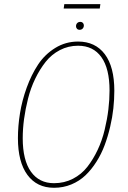

<svg xmlns="http://www.w3.org/2000/svg" viewBox="-20 -890 611 920"><path d="M458 -849.1H285.2L288.1 -870.1H460.9ZM360.8 -747.1Q353.5 -747.1 348.9 -752.2Q344.2 -757.3 344.2 -764.2Q344.2 -773.4 349.9 -779.3Q355.5 -785.2 365.2 -785.2Q372.6 -785.2 377.2 -780.3Q381.8 -775.4 381.8 -768.1Q381.8 -759.3 376.2 -753.2Q370.6 -747.1 360.8 -747.1ZM354 -690.9Q436.5 -690.9 482.2 -630.4Q527.8 -569.8 527.8 -455.1Q527.8 -414.1 523.2 -371.1Q518.6 -328.1 507.8 -282.2Q497.1 -236.3 481.4 -194.3Q465.8 -152.3 442.1 -115Q418.5 -77.6 389.6 -50Q360.8 -22.5 322 -6.3Q283.2 9.8 238.8 9.8Q156.7 9.8 111.3 -52Q65.9 -113.8 65.9 -228Q65.9 -285.6 75.7 -346.7Q85.4 -407.7 107.9 -470Q130.4 -532.2 162.6 -580.8Q194.8 -629.4 244.6 -660.2Q294.4 -690.9 354 -690.9ZM354 -670.9Q307.1 -670.9 266.8 -649.9Q226.6 -628.9 198.5 -593.3Q170.4 -557.6 148.7 -512.7Q127 -467.8 114.3 -417.2Q101.6 -366.7 95.2 -319.3Q88.9 -272 88.9 -228Q88.9 -122.6 128.2 -67.4Q167.5 -12.2 238.8 -12.2Q288.1 -12.2 329.3 -33.4Q370.6 -54.7 398.7 -90.8Q426.8 -127 448 -171.9Q469.2 -216.8 481.4 -267.8Q493.7 -318.8 499.3 -365.5Q504.9 -412.1 504.9 -456.1Q504.9 -561.5 465.8 -616.2Q426.8 -670.9 354 -670.9Z"/></svg>

Font: Fira Sans Compressed Thin
Style: Italic
Weight: 100
Width: 3
Italic angle: -8°
Designer: Carrois Corporate & Edenspiekermann AG
Foundry: Carrois Corporate GbR & Edenspiekermann AG
Version: Version 4.203;PS 004.203;hotconv 1.0.88;makeotf.lib2.5.64775